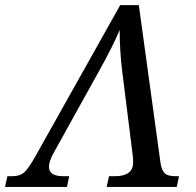

<svg xmlns="http://www.w3.org/2000/svg" viewBox="-76 -734 771 754"><path d="M469.2 -713.9 554.2 -95.2Q557.6 -69.3 568.8 -55.7Q580.1 -42 613.8 -42H627L618.2 0H342.8L352.1 -42H375Q446.8 -42 446.8 -96.2Q446.8 -115.2 444.8 -127L403.8 -455.1Q394 -533.2 394 -616.2Q364.3 -546.4 313 -455.1L134.8 -133.8Q116.2 -100.1 116.2 -79.1Q116.2 -42 172.9 -42H195.8L187 0H-56.2L-46.9 -42H-27.8Q1.5 -42 18.3 -56.4Q35.2 -70.8 63 -120.1L396 -713.9Z"/></svg>

Font: Droid Serif
Style: Italic
Weight: 400
Italic angle: -12°
Designer: Monotype Design team
Foundry: Monotype Imaging Inc.
Version: Version 1.03